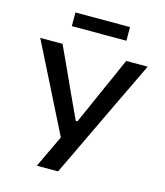

<svg xmlns="http://www.w3.org/2000/svg" viewBox="-130 -1004 944 1101"><g transform="rotate(15 342.0 -453.0)"><path d="M193.5 0Q215 -45 237.5 -93Q260 -140 284.5 -192L126 -507.5Q100 -559 76.5 -606Q53 -652.5 22.5 -713H155Q181.5 -655.5 201 -613.5Q220 -571.5 237.5 -534Q255 -496 275.5 -450.5L342.5 -306H352.5L415.5 -448Q436.5 -495 453.5 -534Q470.5 -572.5 489.5 -614.5Q508 -656.5 533 -713H660.5Q629.5 -648 596 -578.2Q562.5 -508.5 534.5 -450.5L427 -225Q402.5 -173.5 374 -113.8Q345.5 -54 319.5 0ZM180 -825V-906H504V-825Z"/></g></svg>

Font: Heraclito Medium
Style: Regular
Weight: 500
Designer: Kostas Bartsokas (font) & Cristiano Sobral (main changes)
Foundry: Kostas Bartsokas (font) & Cristiano Sobral (main changes)
Version: Version 1.00;July 8, 2020;FontCreator 13.0.0.2655 64-bit